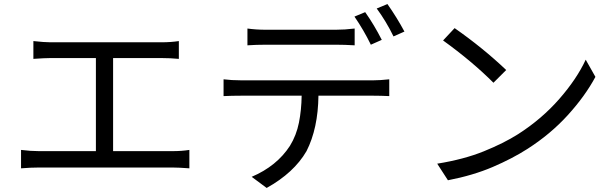

<svg xmlns="http://www.w3.org/2000/svg" viewBox="-20 -872 3040 949"><path d="M84 -131Q132 -125 172 -125H454V-585H229Q201 -585 145 -581V-669Q199 -663 229 -663H779Q824 -663 864 -669V-581Q821 -585 779 -585H539V-125H833Q878 -125 916 -131V-40Q863 -44 833 -44H172Q132 -44 84 -40Z M1203 -731Q1246 -725 1294 -725Q1381 -725 1640 -725Q1684 -725 1733 -731V-648Q1684 -651 1640 -651Q1558 -651 1295 -651Q1246 -651 1203 -648ZM1785 -812Q1830 -748 1867 -675L1813 -651Q1778 -723 1732 -790ZM1895 -852Q1942 -785 1979 -716L1925 -692Q1889 -766 1842 -830ZM1085 -480Q1125 -475 1171 -475Q1258 -475 1826 -475Q1858 -475 1904 -480V-397Q1862 -399 1826 -399H1554Q1552 -237 1495 -125Q1433 -18 1298 57L1224 2Q1348 -51 1413 -151Q1445 -203 1457.5 -265.5Q1470 -328 1471 -399H1171Q1126 -399 1085 -397Z M2227 -733Q2366 -636 2482 -526L2419 -463Q2313 -569 2170 -672ZM2141 -63Q2272 -84 2371 -124Q2470 -164 2541 -209Q2658 -284 2744.5 -383Q2831 -482 2875 -577L2923 -492Q2872 -397 2786.5 -303Q2701 -209 2587 -136Q2512 -88 2415 -46.5Q2318 -5 2194 19Z"/></svg>

Font: Gothic Nguyen
Style: Regular
Weight: 400
Designer: MORI Takayuki
Version: Version 1.220;July 21, 2023;FontCreator 14.0.0.2814 64-bit